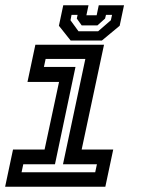

<svg xmlns="http://www.w3.org/2000/svg" viewBox="-20 -710 536 730"><path d="M-0.5 0 29.5 -141.5H149.5L204.5 -398.5H84.5L114.5 -540H375.5L290.5 -141.5H410.5L380.5 0ZM62 -55H342L348.5 -85.5H219.5L304.5 -486H153.5L147 -455.5H267L189 -85.5H68.5ZM248.5 -556 204 -612 220.5 -690H316.5L308.5 -652H347.5L355.5 -690H451.5L435 -612L367.5 -556ZM278.5 -591H353L401.5 -633L406 -653.5H383L379.5 -639.5L350.5 -613.5H290.5L272 -639.5L275 -653.5H252L248 -633Z"/></svg>

Font: Tourney Thin SemiBold
Style: Italic
Weight: 600
Italic angle: -12°
Version: Version 1.015